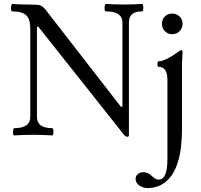

<svg xmlns="http://www.w3.org/2000/svg" viewBox="-20 -686 1024 977"><path d="M628 10Q619 10 611 0L175 -550H168V-91Q168 -34 245 -34Q250 -34 251.5 -24.5Q253 -15 251.5 -6Q250 3 245 3Q197 0 149 0Q101 0 53 3Q48 3 46.5 -6Q45 -15 47 -24.5Q49 -34 53 -34Q134 -34 134 -91V-542Q134 -589 113 -608.5Q92 -628 43 -628Q38 -628 36.5 -637.5Q35 -647 37 -656.5Q39 -666 43 -666Q79 -663 115 -663Q165 -663 181 -660Q197 -655 210 -639L595 -143H603V-572Q603 -628 519 -628Q514 -628 512.5 -637.5Q511 -647 513 -656.5Q515 -666 519 -666Q566 -663 611 -663Q657 -663 702 -666Q707 -666 708.5 -656.5Q710 -647 708.5 -637.5Q707 -628 702 -628Q636 -628 636 -572V0Q636 10 628 10ZM856 -512Q834 -512 819 -527.5Q804 -543 804 -565Q804 -587 819 -602Q834 -617 856 -617Q878 -617 893.5 -602.5Q909 -588 909 -565Q909 -543 894 -527.5Q879 -512 856 -512ZM731 271Q709 271 689.5 258Q670 245 670 224Q670 208 682.5 199Q695 190 709 190Q733 190 752 209Q771 228 787 228Q832 228 832 124V-279Q832 -346 787 -346Q783 -346 781.5 -353Q780 -360 781.5 -367Q783 -374 787 -374Q804 -374 829.5 -386.5Q855 -399 882 -419Q899 -431 903 -431Q909 -431 909 -417Q907 -392 906.5 -374Q906 -356 906 -342V-29Q906 -4 904.5 19.5Q903 43 901 63Q889 156 853 207Q807 271 731 271Z"/></svg>

Font: Junicode
Style: Regular
Weight: 400
Designer: Peter S. Baker
Version: Version 2.100; ttfautohint (v1.8.4)